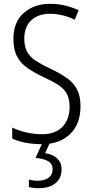

<svg xmlns="http://www.w3.org/2000/svg" viewBox="-20 -744 485 1004"><path d="M401 -189Q401 -95 346 -42.5Q291 10 200 10Q110 10 44 -19V-77Q76 -61 117.5 -51.5Q159 -42 200 -42Q269 -42 306.5 -81Q344 -120 344 -185Q344 -227 329.5 -253.5Q315 -280 284.5 -300Q254 -320 205 -342Q159 -364 124 -388Q89 -412 69.5 -448Q50 -484 50 -541Q50 -628 104 -676Q158 -724 242 -724Q285 -724 323 -714.5Q361 -705 391 -690L371 -641Q338 -657 305 -664.5Q272 -672 242 -672Q179 -672 143 -637.5Q107 -603 107 -543Q107 -499 122.5 -472Q138 -445 168 -425.5Q198 -406 241 -386Q292 -362 328 -337Q364 -312 382.5 -277Q401 -242 401 -189ZM302 141Q302 188 270 214Q238 240 183 240Q152 240 131 234V195Q152 201 179 201Q213 201 234 185.5Q255 170 255 142Q255 112 231 98.5Q207 85 166 82L203 0H242L216 57Q257 63 279.5 85Q302 107 302 141Z"/></svg>

Font: Noto Sans Condensed Light
Style: Regular
Weight: 300
Width: 3
Designer: Monotype Design Team
Foundry: Monotype Imaging Inc.
Version: Version 2.013; ttfautohint (v1.8.4.7-5d5b)